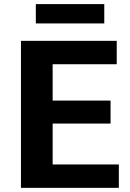

<svg xmlns="http://www.w3.org/2000/svg" viewBox="-20 -906 627 926"><path d="M152.8 -886.2H482.9V-793H152.8ZM233.9 -420.9H513.2V-310.1H233.9V-112.8H553.2V0H81.1V-709H543V-596.2H233.9Z"/></svg>

Font: Sarala
Style: Bold
Weight: 700
Designer: Andres Torresi
Foundry: Huerta Tipografica
Version: Version 1.004;PS 001.003;hotconv 1.0.70;makeotf.lib2.5.58329